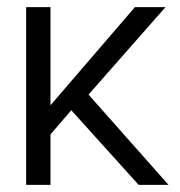

<svg xmlns="http://www.w3.org/2000/svg" viewBox="-20 -520 506 540"><path d="M53.5 -500H122V-224L359.5 -500H445.5L229 -254L454 0H370L180.5 -210L122 -142V0H53.5Z"/></svg>

Font: Overused Grotesk Book
Style: Regular
Weight: 375
Version: Version 0.004